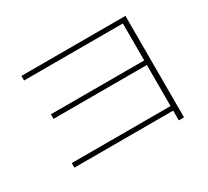

<svg xmlns="http://www.w3.org/2000/svg" viewBox="-127 -852 1118 1032"><g transform="rotate(-30 432.0 -336.0)"><path d="M714.8 -82H101.6V-110.4H714.8V-365.2H135.7V-393.6H714.8V-623H101.6V-651.4H747.1V-21.5H714.8Z"/></g></svg>

Font: Pretendard GOV Thin
Style: Regular
Weight: 100
Designer: Base glyphs from Inter by Rasmus Andersson; Hangeul glyphs from Noto Sans CJK(Source Han Sans) by Jang Soo-young and Kan
Foundry: Kil Hyung-jin
Version: Version 1.309